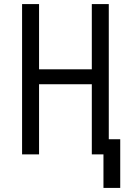

<svg xmlns="http://www.w3.org/2000/svg" viewBox="-20 -755 640 939"><path d="M486 164V0H429V-343H171V0H88V-735H171V-416H429V-735H512V-74H568V164Z"/></svg>

Font: Nova
Style: Regular
Weight: 400
Monospace: yes
Designer: Belleve Invis
Foundry: Belleve Invis
Version: Version 24.1.4; ttfautohint (v1.8.4)